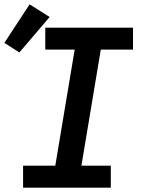

<svg xmlns="http://www.w3.org/2000/svg" viewBox="-54 -862 674 882"><path d="M52 0V-101H200L289 -634H154V-735H557V-634H409L320 -101H455V0ZM35 -621 -34 -665 82 -842 174 -784Z"/></svg>

Font: Iosevka Curly Slab Extended
Style: Bold Italic
Weight: 700
Width: 7
Italic angle: -9°
Monospace: yes
Designer: Belleve Invis
Foundry: Belleve Invis
Version: Version 11.0.0; ttfautohint (v1.8.3)